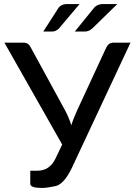

<svg xmlns="http://www.w3.org/2000/svg" viewBox="-20 -930 670 957"><path d="M403.8 -772.9H353L445.3 -886.7Q462.4 -909.7 493.2 -909.7H564.5L439.5 -787.6Q421.9 -772.9 403.8 -772.9ZM241.7 -772.9H195.8L269 -886.7Q282.2 -909.7 314.5 -909.7H376.5L273.4 -787.6Q257.8 -772.9 241.7 -772.9ZM189.5 6.8Q130.9 6.8 130.9 -13.7V-79.1H166.5Q227.1 -79.1 256.3 -139.2L290 -209.5L2 -717.3H98.6Q122.1 -717.3 133.3 -693.4L304.7 -379.4Q324.7 -341.8 335.4 -305.2Q344.2 -335.4 364.3 -379.4L509.8 -693.4Q521.5 -717.3 544.9 -717.3H630.4L338.9 -94.7Q299.3 -11.7 256.6 -2.4Q213.9 6.8 189.5 6.8Z"/></svg>

Font: Lato-Medium
Style: Regular
Weight: 500
Designer: Lukasz Dziedzic
Foundry: tyPoland Lukasz Dziedzic
Version: Version 2.006; 2014-01-15